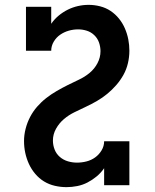

<svg xmlns="http://www.w3.org/2000/svg" viewBox="-20 -763 640 791"><path d="M254 8Q230 8 206 2.5Q182 -3 161.5 -15.5Q141 -28 125 -47Q109 -66 99 -88Q89 -110 84 -133.5Q79 -157 79 -182Q79 -207 85.5 -232.5Q92 -258 104 -281Q116 -304 133 -323.5Q150 -343 170.5 -359Q191 -375 213.5 -388Q236 -401 259 -412.5Q282 -424 305.5 -435Q329 -446 349 -462.5Q369 -479 381.5 -502.5Q394 -526 394 -552Q394 -570 388 -587.5Q382 -605 368.5 -618Q355 -631 337.5 -636.5Q320 -642 302 -642Q282 -642 263 -636.5Q244 -631 228 -620Q212 -609 201.5 -591.5Q191 -574 191 -554H87V-735H191V-665Q204 -684 221.5 -698.5Q239 -713 259 -723Q279 -733 301 -738Q323 -743 345 -743Q369 -743 392.5 -737Q416 -731 435.5 -718Q455 -705 470 -686.5Q485 -668 494.5 -646Q504 -624 508.5 -601Q513 -578 513 -554Q513 -528 507 -502.5Q501 -477 488.5 -454.5Q476 -432 459 -412.5Q442 -393 422 -376.5Q402 -360 379.5 -347Q357 -334 333.5 -323Q310 -312 286.5 -300.5Q263 -289 243.5 -272.5Q224 -256 211 -233Q198 -210 198 -184Q198 -165 205 -147Q212 -129 226.5 -116.5Q241 -104 259.5 -98.5Q278 -93 297 -93Q317 -93 336.5 -98Q356 -103 372 -114.5Q388 -126 398.5 -143.5Q409 -161 409 -181H513V0H409V-70Q396 -51 378.5 -36.5Q361 -22 341 -11.5Q321 -1 298.5 3.5Q276 8 254 8Z"/></svg>

Font: Iosevka Plex Etoile
Style: Bold
Weight: 700
Designer: Belleve Invis
Foundry: Belleve Invis
Version: Version 25.1.1; ttfautohint (v1.8.4)